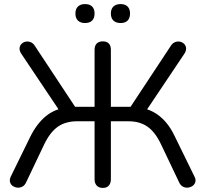

<svg xmlns="http://www.w3.org/2000/svg" viewBox="-20 -915 1008 942"><path d="M485 7Q465 7 454.5 -4.5Q444 -16 444 -36V-320H358Q302 -320 264 -293.5Q226 -267 197 -207L108 -20Q101 -5 89 1Q77 7 64.5 5.5Q52 4 42 -3Q32 -10 29 -22.5Q26 -35 34 -51L129 -245Q161 -309 205 -345Q249 -381 309 -388L279 -361L84 -652Q75 -666 76 -678.5Q77 -691 85.5 -699.5Q94 -708 105.5 -710.5Q117 -713 129.5 -708.5Q142 -704 151 -690L359 -375L336 -391H444V-670Q444 -691 454.5 -701.5Q465 -712 485 -712Q504 -712 514 -701.5Q524 -691 524 -670V-391H634L610 -375L818 -690Q827 -704 839.5 -708.5Q852 -713 863.5 -710.5Q875 -708 883.5 -699.5Q892 -691 893 -678.5Q894 -666 885 -652L690 -361L660 -388Q700 -383 732.5 -365.5Q765 -348 791.5 -318Q818 -288 838 -245L933 -51Q942 -35 938.5 -22.5Q935 -10 925 -3Q915 4 902.5 5.5Q890 7 878 1Q866 -5 859 -20L770 -207Q741 -268 703 -294Q665 -320 611 -320H524V-36Q524 -16 514 -4.5Q504 7 485 7ZM572 -802Q549 -802 536.5 -814Q524 -826 524 -849Q524 -871 536.5 -883Q549 -895 572 -895Q594 -895 606 -883Q618 -871 618 -849Q618 -826 606 -814Q594 -802 572 -802ZM397 -802Q375 -802 362.5 -814Q350 -826 350 -849Q350 -871 362.5 -883Q375 -895 397 -895Q420 -895 432 -883Q444 -871 444 -849Q444 -826 432 -814Q420 -802 397 -802Z"/></svg>

Font: Nunito
Style: Regular
Weight: 400
Designer: Vernon Adams
Foundry: Vernon Adams
Version: Version 3.602